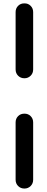

<svg xmlns="http://www.w3.org/2000/svg" viewBox="-20 -863 274 1117"><path d="M70.8 -150.9Q70.8 -172.9 85.4 -187.5Q100.1 -202.1 122.1 -201.7Q143.6 -202.1 158.2 -187.5Q172.9 -172.9 172.9 -150.9V182.6Q172.9 204.6 158.2 219.2Q143.6 233.9 122.1 233.9Q100.1 233.9 85.4 219.2Q70.8 204.6 70.8 182.6ZM70.8 -792.5Q70.8 -814.5 85.4 -829.1Q100.1 -843.8 122.1 -843.3Q143.6 -843.8 158.2 -829.1Q172.9 -814.5 172.9 -792.5V-459Q172.9 -437 158.2 -422.4Q143.6 -407.7 122.1 -407.7Q100.1 -407.7 85.4 -422.4Q70.8 -437 70.8 -459Z"/></svg>

Font: Comfortaa
Style: Bold
Weight: 700
Designer: Johan Aakerlund
Foundry: Johan Aakerlund
Version: Version 2.001; ttfautohint (v1.4.1)